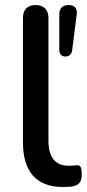

<svg xmlns="http://www.w3.org/2000/svg" viewBox="-20 -732 346 761"><path d="M228 9C240 9 253 9 266 7C293 3 304 -12 304 -40C304 -71 299 -78 282 -77C273 -76 264 -75 252 -75C200 -75 172 -108 172 -174V-661C172 -694 153 -712 121 -712C89 -712 71 -694 71 -661V-168C71 -52 124 9 228 9ZM239 -508C255 -508 264 -517 266 -533L284 -674C288 -698 276 -712 252 -712C228 -712 215 -699 215 -675V-534C215 -518 224 -508 239 -508Z"/></svg>

Font: Nunito SemiBold
Style: Regular
Weight: 600
Designer: Vernon Adams
Foundry: Vernon Adams
Version: Version 3.602